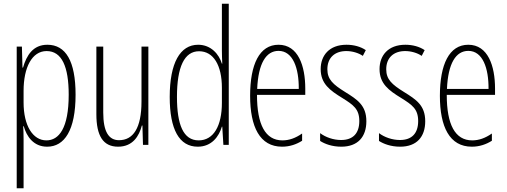

<svg xmlns="http://www.w3.org/2000/svg" viewBox="-20 -780 2731 1034"><path d="M235 -539C158 -539 123 -482 104 -416H101L98 -529H70V234H107V-29C107 -59 106 -85 105 -100H108C123 -46 160 10 234 10C327 10 387 -78 387 -270C387 -451 334 -539 235 -539ZM231 -505C313 -505 350 -421 350 -270C350 -89 297 -24 230 -24C157 -24 107 -103 107 -228V-291C107 -416 152 -505 231 -505Z M779 -529H742V-233C742 -90 697 -25 621 -25C566 -25 536 -70 536 -174V-529H499V-165C499 -49 535 10 616 10C695 10 729 -47 744 -104H747L750 0H779Z M1045 10C1120 10 1159 -45 1175 -98H1177L1183 0H1212V-760H1175V-506C1175 -484 1176 -463 1177 -437H1175C1160 -487 1117 -539 1047 -539C950 -539 894 -441 894 -258C894 -83 945 10 1045 10ZM1050 -24C967 -24 933 -109 933 -258C933 -420 973 -504 1052 -504C1130 -504 1175 -428 1175 -307V-226C1175 -102 1130 -24 1050 -24Z M1480 -539C1377 -539 1327 -433 1327 -264C1327 -97 1379 10 1499 10C1541 10 1577 -3 1607 -22V-61C1571 -36 1537 -24 1501 -24C1409 -24 1364 -109 1364 -269H1624V-303C1624 -425 1586 -539 1480 -539ZM1480 -506C1558 -506 1590 -412 1589 -301H1365C1371 -439 1413 -506 1480 -506Z M1953 -127C1953 -213 1904 -244 1838 -285C1774 -325 1743 -352 1743 -407C1743 -470 1784 -505 1845 -505C1877 -505 1911 -495 1934 -479L1950 -510C1922 -529 1885 -539 1846 -539C1753 -539 1707 -481 1707 -408C1707 -329 1757 -293 1824 -252C1883 -215 1915 -193 1915 -128C1915 -63 1882 -26 1817 -26C1775 -26 1733 -41 1704 -63V-21C1729 -5 1768 10 1818 10C1907 10 1953 -43 1953 -127Z M2270 -127C2270 -213 2221 -244 2155 -285C2091 -325 2060 -352 2060 -407C2060 -470 2101 -505 2162 -505C2194 -505 2228 -495 2251 -479L2267 -510C2239 -529 2202 -539 2163 -539C2070 -539 2024 -481 2024 -408C2024 -329 2074 -293 2141 -252C2200 -215 2232 -193 2232 -128C2232 -63 2199 -26 2134 -26C2092 -26 2050 -41 2021 -63V-21C2046 -5 2085 10 2135 10C2224 10 2270 -43 2270 -127Z M2502 -539C2399 -539 2349 -433 2349 -264C2349 -97 2401 10 2521 10C2563 10 2599 -3 2629 -22V-61C2593 -36 2559 -24 2523 -24C2431 -24 2386 -109 2386 -269H2646V-303C2646 -425 2608 -539 2502 -539ZM2502 -506C2580 -506 2612 -412 2611 -301H2387C2393 -439 2435 -506 2502 -506Z"/></svg>

Font: Noto Sans Kannada ExtraCondensed ExtraLight
Style: Regular
Weight: 200
Width: 2
Designer: Jelle Bosma - Monotype Design Team
Foundry: Monotype Imaging Inc.
Version: Version 2.005